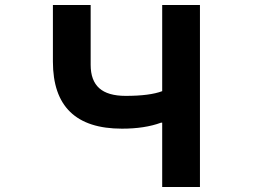

<svg xmlns="http://www.w3.org/2000/svg" viewBox="-20 -753 1040 773"><path d="M633 0V-259H628Q563 -235 471 -235Q193 -235 193 -505V-733H345V-492Q345 -429 379.5 -398Q414 -367 486 -367Q583 -367 633 -386V-733H785V0Z"/></svg>

Font: IBM Plex Sans JP
Style: Bold
Weight: 700
Designer: Mike Abbink; Paul van der Laan; Pieter van Rosmalen; Wujin Sim; Yejin Wi; Jinhee Kim; Boomi Park; Yona Kim; Kichan Ma
Foundry: Sandoll Inc.
Version: Version 1.001